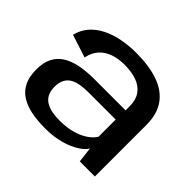

<svg xmlns="http://www.w3.org/2000/svg" viewBox="-138 -786 981 981"><g transform="rotate(45 353.0 -295.0)"><path d="M284.5 6Q334 6 373.8 -2.5Q413.5 -11 443.2 -24.5Q473 -38 492.5 -53.5Q512 -69 520 -83.5L530 0H639V-372Q639 -450.5 604 -500Q569 -549.5 502.8 -573Q436.5 -596.5 341.5 -596.5Q288.5 -596.5 240.2 -587Q192 -577.5 152.5 -558Q113 -538.5 85.8 -507.5Q58.5 -476.5 48 -433L171.5 -393Q180.5 -435 204.2 -461Q228 -487 263.5 -499.2Q299 -511.5 342.5 -511.5Q394.5 -511.5 432 -497.8Q469.5 -484 490.2 -454.8Q511 -425.5 511 -379.5V-350H285Q228.5 -350 183.2 -341Q138 -332 106 -311.8Q74 -291.5 57.2 -258Q40.5 -224.5 40.5 -175Q40.5 -123 57.8 -88.2Q75 -53.5 107.2 -32.8Q139.5 -12 184.2 -3Q229 6 284.5 6ZM310 -74.5Q280.5 -74.5 255 -79.2Q229.5 -84 210 -95.5Q190.5 -107 179.8 -127.2Q169 -147.5 169 -179Q169 -210 179.8 -230.2Q190.5 -250.5 209.5 -261.2Q228.5 -272 254 -276.5Q279.5 -281 308.5 -281H508.5V-157.5Q497.5 -137 470.5 -117.8Q443.5 -98.5 402.8 -86.5Q362 -74.5 310 -74.5Z"/></g></svg>

Font: Anybody SemiExpanded Medium
Style: Regular
Weight: 500
Width: 6
Version: Version 1.113;gftools[0.9.25]